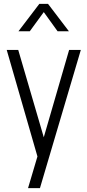

<svg xmlns="http://www.w3.org/2000/svg" viewBox="-20 -800 455 1000"><path d="M126 180 175 15 15 -540H75L215 -61H201L340 -540H401L188 180ZM76 -637 185 -780H230L339 -637H280L208 -737L135 -637Z"/></svg>

Font: Mohave Light Light
Style: Regular
Weight: 300
Version: Version 2.003